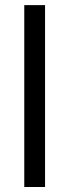

<svg xmlns="http://www.w3.org/2000/svg" viewBox="-20 -748 277 768"><path d="M160.2 -727.5V0H77.1V-727.5Z"/></svg>

Font: Inter V
Style: Weight 400 Optical size 14.0
Weight: 400
Designer: Rasmus Andersson
Foundry: rsms
Version: Version 4.000;git-4fc901f